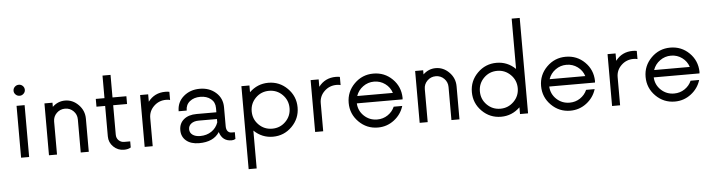

<svg xmlns="http://www.w3.org/2000/svg" viewBox="-62 -1232 6839 1844"><g transform="rotate(-5 3357.5 -310.0)"><path d="M140 -593.8Q117.5 -593.8 101.2 -609.4Q85 -625 85 -646.2Q85 -668.8 101.2 -684.4Q117.5 -700 140 -700Q162.5 -700 178.1 -684.4Q193.8 -668.8 193.8 -646.2Q193.8 -625 177.5 -609.4Q161.2 -593.8 140 -593.8ZM101.2 0V-500H178.8V0Z M568.8 -510Q642.5 -510 698.1 -453.8Q753.8 -397.5 753.8 -318.8V0H676.2V-318.8Q676.2 -366.2 643.1 -399.4Q610 -432.5 562.5 -432.5Q515 -432.5 481.2 -399.4Q447.5 -366.2 447.5 -318.8V0H370V-500H447.5V-460Q500 -510 568.8 -510Z M1160 -425H1026.2V-141.2Q1026.2 -107.5 1048.1 -86.2Q1070 -65 1101.2 -65H1158.8V-6.2Q1133.8 10 1092.5 10Q1033.8 10 991.2 -31.2Q948.8 -72.5 948.8 -131.2V-425H865V-500H948.8V-717.5H1026.2V-500H1160Z M1536.2 -510Q1558.8 -510 1575 -506.2V-427.5Q1560 -432.5 1536.2 -432.5Q1467.5 -432.5 1418.8 -385.6Q1370 -338.8 1370 -271.2V0H1292.5V-500H1370V-428.8Q1431.2 -510 1536.2 -510Z M2136.2 -65H2167.5V0Q2151.2 10 2130 10Q2041.2 10 2013.8 -80Q1956.2 10 1817.5 10Q1738.8 10 1693.1 -28.1Q1647.5 -66.2 1647.5 -130Q1647.5 -195 1693.1 -233.1Q1738.8 -271.2 1816.2 -271.2H2007.5V-312.5Q2007.5 -368.8 1967.5 -400.6Q1927.5 -432.5 1866.2 -432.5Q1805 -432.5 1765 -400.6Q1725 -368.8 1725 -312.5H1647.5Q1647.5 -400 1711.2 -455Q1775 -510 1867.5 -510Q1960 -510 2022.5 -455Q2085 -400 2085 -312.5V-130Q2085 -97.5 2099.4 -81.2Q2113.8 -65 2136.2 -65ZM1833.8 -57.5Q1896.2 -57.5 1942.5 -88.8Q1988.8 -120 2007.5 -173.8V-206.2H1832.5Q1786.2 -206.2 1759.4 -185.6Q1732.5 -165 1732.5 -131.2Q1732.5 -97.5 1760 -77.5Q1787.5 -57.5 1833.8 -57.5Z M2528.8 -510Q2636.2 -510 2712.5 -433.8Q2788.8 -357.5 2788.8 -250Q2788.8 -142.5 2712.5 -66.2Q2636.2 10 2528.8 10Q2423.8 10 2346.2 -65V300H2268.8V-500H2346.2V-435Q2423.8 -510 2528.8 -510ZM2399.4 -120.6Q2452.5 -67.5 2528.8 -67.5Q2605 -67.5 2658.1 -120.6Q2711.2 -173.8 2711.2 -250Q2711.2 -326.2 2658.1 -379.4Q2605 -432.5 2528.8 -432.5Q2452.5 -432.5 2399.4 -379.4Q2346.2 -326.2 2346.2 -250Q2346.2 -173.8 2399.4 -120.6Z M3180 -510Q3202.5 -510 3218.8 -506.2V-427.5Q3203.8 -432.5 3180 -432.5Q3111.2 -432.5 3062.5 -385.6Q3013.8 -338.8 3013.8 -271.2V0H2936.2V-500H3013.8V-428.8Q3075 -510 3180 -510Z M3801.2 -255 3800 -238.8H3358.8Q3362.5 -166.2 3415 -116.9Q3467.5 -67.5 3541.2 -67.5Q3597.5 -67.5 3642.5 -97.5Q3687.5 -127.5 3708.8 -176.2H3791.2Q3766.2 -95 3697.5 -42.5Q3628.8 10 3541.2 10Q3433.8 10 3357.5 -66.2Q3281.2 -142.5 3281.2 -250Q3281.2 -357.5 3357.5 -433.8Q3433.8 -510 3541.2 -510Q3648.8 -510 3723.8 -436.2Q3798.8 -362.5 3801.2 -255ZM3541.2 -432.5Q3482.5 -432.5 3435 -398.1Q3387.5 -363.8 3368.8 -308.8H3712.5Q3695 -363.8 3648.1 -398.1Q3601.2 -432.5 3541.2 -432.5Z M4142.5 -510Q4216.2 -510 4271.9 -453.8Q4327.5 -397.5 4327.5 -318.8V0H4250V-318.8Q4250 -366.2 4216.9 -399.4Q4183.8 -432.5 4136.2 -432.5Q4088.8 -432.5 4055 -399.4Q4021.2 -366.2 4021.2 -318.8V0H3943.8V-500H4021.2V-460Q4073.8 -510 4142.5 -510Z M4911.2 -920H4988.8V0H4911.2V-65Q4833.8 10 4728.8 10Q4621.2 10 4545 -66.2Q4468.8 -142.5 4468.8 -250Q4468.8 -357.5 4545 -433.8Q4621.2 -510 4728.8 -510Q4833.8 -510 4911.2 -435ZM4728.8 -67.5Q4803.8 -67.5 4857.5 -120.6Q4911.2 -173.8 4911.2 -250Q4911.2 -326.2 4857.5 -379.4Q4803.8 -432.5 4728.8 -432.5Q4652.5 -432.5 4599.4 -379.4Q4546.2 -326.2 4546.2 -250Q4546.2 -173.8 4599.4 -120.6Q4652.5 -67.5 4728.8 -67.5Z M5656.2 -255 5655 -238.8H5213.8Q5217.5 -166.2 5270 -116.9Q5322.5 -67.5 5396.2 -67.5Q5452.5 -67.5 5497.5 -97.5Q5542.5 -127.5 5563.8 -176.2H5646.2Q5621.2 -95 5552.5 -42.5Q5483.8 10 5396.2 10Q5288.8 10 5212.5 -66.2Q5136.2 -142.5 5136.2 -250Q5136.2 -357.5 5212.5 -433.8Q5288.8 -510 5396.2 -510Q5503.8 -510 5578.8 -436.2Q5653.8 -362.5 5656.2 -255ZM5396.2 -432.5Q5337.5 -432.5 5290 -398.1Q5242.5 -363.8 5223.8 -308.8H5567.5Q5550 -363.8 5503.1 -398.1Q5456.2 -432.5 5396.2 -432.5Z M6042.5 -510Q6065 -510 6081.2 -506.2V-427.5Q6066.2 -432.5 6042.5 -432.5Q5973.8 -432.5 5925 -385.6Q5876.2 -338.8 5876.2 -271.2V0H5798.8V-500H5876.2V-428.8Q5937.5 -510 6042.5 -510Z M6663.8 -255 6662.5 -238.8H6221.2Q6225 -166.2 6277.5 -116.9Q6330 -67.5 6403.8 -67.5Q6460 -67.5 6505 -97.5Q6550 -127.5 6571.2 -176.2H6653.8Q6628.8 -95 6560 -42.5Q6491.2 10 6403.8 10Q6296.2 10 6220 -66.2Q6143.8 -142.5 6143.8 -250Q6143.8 -357.5 6220 -433.8Q6296.2 -510 6403.8 -510Q6511.2 -510 6586.2 -436.2Q6661.2 -362.5 6663.8 -255ZM6403.8 -432.5Q6345 -432.5 6297.5 -398.1Q6250 -363.8 6231.2 -308.8H6575Q6557.5 -363.8 6510.6 -398.1Q6463.8 -432.5 6403.8 -432.5Z"/></g></svg>

Font: Now Alt
Style: Regular
Weight: 400
Designer: Alfredo Marco Pradil
Foundry: Alfredo Marco Pradil
Version: Version 1.002;PS 001.002;hotconv 1.0.88;makeotf.lib2.5.64775